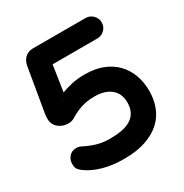

<svg xmlns="http://www.w3.org/2000/svg" viewBox="-172 -852 973 1016"><g transform="rotate(-30 314.0 -344.0)"><path d="M104 -147Q121 -147 134 -140Q166 -123 203 -111.5Q240 -100 285 -100Q325 -100 357 -106Q389 -112 412 -126Q435 -140 447.5 -163.5Q460 -187 460 -221Q460 -275 424 -305Q388 -335 325 -335Q277 -335 240.5 -322.5Q204 -310 181 -295L178 -293Q170 -288 160 -284Q150 -280 136 -280Q100 -280 75 -301Q50 -322 50 -358Q50 -364 50.5 -372Q51 -380 52 -385L97 -651Q102 -682 121.5 -700Q141 -718 170 -718H491Q517 -718 535.5 -699.5Q554 -681 554 -655Q554 -629 535.5 -611Q517 -593 491 -593H218L194 -435Q223 -446 258 -454Q293 -462 338 -462Q400 -462 447 -443.5Q494 -425 526 -392Q558 -359 574.5 -314Q591 -269 591 -216Q591 -164 574 -119Q557 -74 521 -41Q485 -8 429.5 11Q374 30 297 30Q224 30 167.5 13.5Q111 -3 73 -31Q62 -39 53 -50Q44 -61 44 -84Q44 -110 60.5 -128.5Q77 -147 104 -147ZM169 -402V-401Q171 -402 172.5 -403Q174 -404 176 -405Q174 -404 172.5 -403.5Q171 -403 169 -402Z"/></g></svg>

Font: Varela Round Precious
Style: Bold
Weight: 700
Version: Version 1.000